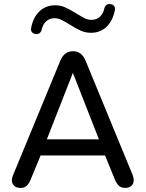

<svg xmlns="http://www.w3.org/2000/svg" viewBox="-20 -934 730 962"><path d="M45.9 -57.6 281.9 -629.2Q292.7 -655 308.6 -666.1Q324.5 -677.3 345.8 -677.3Q366.4 -677.3 382.3 -666.1Q398.2 -655 409.1 -629.2L644.4 -57.6Q650.8 -40.5 649.6 -26.3Q648.4 -12.1 638.5 -3Q628.7 6.1 612.3 7.3Q590.9 9.1 577.8 -1.6Q564.8 -12.4 555.4 -35L496.1 -180.2L544.1 -155H146.7L193.8 -180.2L133.9 -35Q123.1 -9.3 110.5 -0.3Q97.8 8.7 79.6 7.6Q63.3 6.9 52.6 -1.7Q41.9 -10.3 40 -24.7Q38.1 -39 45.9 -57.6ZM206 -213.8 179.2 -236H509.7L484.3 -213.8L345.2 -568.9ZM136.1 -794.7Q146.6 -848.1 178.4 -877.8Q210.1 -907.6 256.8 -907.6Q283 -907.6 306.5 -897.1Q330 -886.7 362 -866.8Q387.4 -851 404.4 -842.7Q421.4 -834.5 437.8 -834.5Q463.5 -834.5 480.5 -850.1Q497.4 -865.7 502.8 -891.9Q505.7 -903.3 513.2 -908.9Q520.7 -914.4 531 -913.8Q543.7 -913.2 551 -904.9Q558.3 -896.6 555.4 -882.5Q544.9 -829.2 513.5 -799.4Q482 -769.7 435.8 -769.7Q409.2 -769.7 385.6 -779.9Q362 -790.1 330.2 -810.4Q303.9 -826.9 286.8 -834.8Q269.8 -842.7 253.8 -842.7Q228 -842.7 211.1 -827.1Q194.2 -811.5 188.8 -785.3Q185.9 -773.9 178.4 -768.3Q170.9 -762.8 160.5 -763.4Q147.9 -764 140.6 -772.3Q133.2 -780.7 136.1 -794.7Z"/></svg>

Font: SN Pro Thin
Style: Regular
Weight: 200
Designer: Tobias Whetton
Foundry: Supernotes
Version: Version 1.003;Glyphs 3.3 (3324)